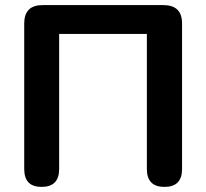

<svg xmlns="http://www.w3.org/2000/svg" viewBox="-20 -725 808 753"><path d="M143 8Q75 8 75 -62V-633Q75 -705 147 -705H621Q694 -705 694 -633V-62Q694 8 625 8Q556 8 556 -62V-592H212V-62Q212 8 143 8Z"/></svg>

Font: Chiron GoRound TC SB
Style: Regular
Weight: 500
Designer: Ryoko NISHIZUKA 西塚涼子 (kana, bopomofo & ideographs); Paul D. Hunt (Latin, Greek & Cyrillic); Sandoll Communications 산돌커뮤니
Foundry: Adobe
Version: Version 1.000;hotconv 1.1.1;makeotfexe 2.6.0